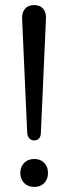

<svg xmlns="http://www.w3.org/2000/svg" viewBox="-20 -732 268 756"><path d="M115 -179Q103 -179 95.5 -187Q88 -195 87 -211L67 -659Q66 -683 78.5 -697.5Q91 -712 115 -712Q138 -712 150 -697.5Q162 -683 161 -659L141 -211Q141 -195 134 -187Q127 -179 115 -179ZM115 4Q90 4 75 -11.5Q60 -27 60 -51Q60 -75 75 -90.5Q90 -106 115 -106Q140 -106 154.5 -90.5Q169 -75 169 -51Q169 -27 154.5 -11.5Q140 4 115 4Z"/></svg>

Font: Nunito
Style: Regular
Weight: 400
Designer: Vernon Adams
Foundry: Vernon Adams
Version: Version 3.602